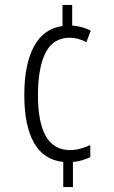

<svg xmlns="http://www.w3.org/2000/svg" viewBox="-20 -744 460 774"><path d="M271 -641Q313 -638 346 -620L328 -574Q312 -583 294.5 -587.5Q277 -592 262 -592Q194 -592 163.5 -531Q133 -470 133 -361Q133 -139 262 -139Q283 -139 303.5 -144.5Q324 -150 344 -159V-111Q331 -104 313 -98.5Q295 -93 274 -91V10H235V-91Q155 -100 116.5 -169Q78 -238 78 -361Q78 -485 117 -557Q156 -629 232 -639V-724H271Z"/></svg>

Font: Noto Sans Tamil ExtraCondensed Light
Style: Regular
Weight: 300
Width: 2
Designer: Jelle Bosma - Monotype Design Team
Foundry: Monotype Imaging Inc.
Version: Version 2.004; ttfautohint (v1.8.4.7-5d5b)